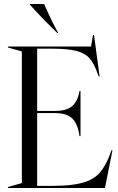

<svg xmlns="http://www.w3.org/2000/svg" viewBox="-20 -946 596 966"><path d="M20 -5 90 -25V-687L20 -707V-712H438L448 -770H453L481 -562H476L471 -576Q453 -627 430.5 -652.5Q408 -678 365.5 -689.5Q323 -701 243 -701H167V-388H257Q315 -388 343 -412Q371 -436 380 -488H385V-261H380Q372 -322 344 -349.5Q316 -377 257 -377H167V-11H247Q341 -11 395.5 -26.5Q450 -42 480 -75Q510 -108 532 -166L541 -190H546L508 0H20ZM130 -923V-926H202Q242 -834 273 -780H268Q188 -858 130 -923Z"/></svg>

Font: Nyght Serif Light
Style: Regular
Weight: 300
Designer: Maksym Kobuzan
Version: Version 0.410